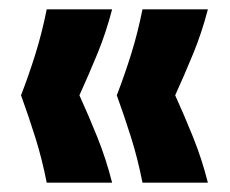

<svg xmlns="http://www.w3.org/2000/svg" viewBox="-20 -474 493 411"><path d="M80 -83Q70 -134 55.5 -180Q41 -226 25 -270Q42 -314 56 -359Q70 -404 80 -454H220Q207 -404 188.5 -359Q170 -314 150 -270Q170 -226 188.5 -180Q207 -134 220 -83ZM285 -83Q275 -134 260.5 -180Q246 -226 230 -270Q247 -314 261 -359Q275 -404 285 -454H425Q412 -404 393.5 -359Q375 -314 355 -270Q375 -226 393.5 -180Q412 -134 425 -83Z"/></svg>

Font: Bricolage Grotesque 28pt
Style: Bold
Weight: 700
Designer: Mathieu Triay
Foundry: Atelier Triay
Version: Version 1.000;gftools[0.9.30]